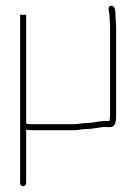

<svg xmlns="http://www.w3.org/2000/svg" viewBox="-20 -516 473 668"><path d="M71 121V-65C76 -64 81 -63 88 -63H238C252 -63 265 -67 279 -67C307 -67 322 -74 346 -74H363C383 -74 384 -96 384 -118V-422C384 -435 382 -448 382 -460C382 -475 381 -499 366 -496C351 -493 361 -474 361 -460C361 -447 363 -436 363 -422V-118C363 -109 362 -101 361 -95H347C321 -95 308 -88 279 -88L257 -86C251 -85 245 -84 238 -84H88C80 -84 74 -85 71 -86V-465L61 -464C58 -464 55 -465 52 -465H50V121C50 127 54 132 60 132C66 132 71 127 71 121Z"/></svg>

Font: Electronic
Style: Thn
Weight: 100
Version: Version 1.011